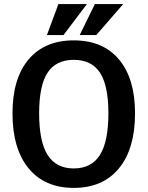

<svg xmlns="http://www.w3.org/2000/svg" viewBox="-20 -907 720 937"><path d="M41 -354Q41 -524 119.5 -617Q198 -710 340 -710Q482 -710 560.5 -617Q639 -524 639 -354Q639 -181 560.5 -85.5Q482 10 340 10Q198 10 119.5 -85.5Q41 -181 41 -354ZM509 -354Q509 -489 468 -552Q427 -615 340 -615Q253 -615 212 -552Q171 -489 171 -354Q171 -216 212.5 -150.5Q254 -85 340 -85Q426 -85 467.5 -150.5Q509 -216 509 -354ZM265 -887H404L290 -736H209ZM443 -887H581L450 -736H369Z"/></svg>

Font: Krub SemiBold
Style: Regular
Weight: 600
Version: Version 1.000; ttfautohint (v1.6)